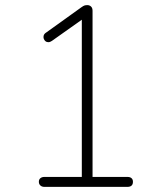

<svg xmlns="http://www.w3.org/2000/svg" viewBox="-20 -731 640 751"><path d="M154 0Q144 0 138 -5.5Q132 -11 132 -20Q132 -29 138 -34Q144 -39 154 -39H300V-673H327L183 -571Q176 -566 169 -566Q162 -566 157.5 -570Q153 -574 151 -580Q149 -586 151 -592.5Q153 -599 161 -604L299 -703Q306 -708 310.5 -709.5Q315 -711 322 -711Q330 -711 336 -705.5Q342 -700 342 -689V-39H478Q489 -39 494.5 -34Q500 -29 500 -20Q500 -10 494.5 -5Q489 0 478 0Z"/></svg>

Font: Nunito ExtraLight
Style: Regular
Weight: 200
Designer: Vernon Adams
Foundry: Vernon Adams
Version: Version 3.602;April 4, 2023;FontCreator 14.0.0.2856 64-bit